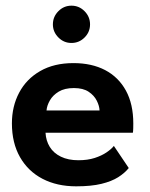

<svg xmlns="http://www.w3.org/2000/svg" viewBox="-20 -645 530 677"><path d="M140.5 -177Q142 -149 155.5 -127Q169 -105 194.8 -92.5Q220.5 -80 256.5 -80Q289 -80 313.8 -88Q338.5 -96 355.8 -107.8Q373 -119.5 381.5 -130.5L434 -52.5Q420 -35 396.8 -20.2Q373.5 -5.5 337.8 3.2Q302 12 248.5 12Q181 12 130 -14.5Q79 -41 50.5 -91Q22 -141 22 -210Q22 -270 47.5 -318.2Q73 -366.5 121.8 -394.5Q170.5 -422.5 239 -422.5Q303.5 -422.5 350.8 -397.8Q398 -373 424 -325.5Q450 -278 450 -209.5Q450 -205.5 449.8 -193.2Q449.5 -181 448.5 -177ZM331 -255.5Q330.5 -271.5 321.2 -290Q312 -308.5 292.5 -321.5Q273 -334.5 240.5 -334.5Q208 -334.5 187.2 -322Q166.5 -309.5 156 -291.2Q145.5 -273 144 -255.5ZM232 -493.5Q205 -493.5 185.8 -513Q166.5 -532.5 166.5 -559Q166.5 -586 185.8 -605.5Q205 -625 232 -625Q259 -625 278.2 -605.5Q297.5 -586 297.5 -559Q297.5 -532 278.2 -512.8Q259 -493.5 232 -493.5Z"/></svg>

Font: League Spartan Thin SemiBold
Style: Regular
Weight: 600
Version: Version 2.002